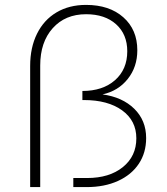

<svg xmlns="http://www.w3.org/2000/svg" viewBox="-20 -763 683 783"><path d="M331 -743Q426 -743 483 -692.5Q540 -642 540 -558Q540 -490 501 -441Q462 -392 398 -378Q479 -367 527.5 -319.5Q576 -272 576 -200Q576 -140 546 -95Q516 -50 461 -25Q406 0 333 0H279V-37H335Q426 -37 481 -81.5Q536 -126 536 -199Q536 -271 478 -313Q420 -355 322 -355H316V-392Q399 -392 449 -436Q499 -480 499 -554Q499 -623 453.5 -664Q408 -705 331 -705Q246 -705 195 -648Q144 -591 144 -496V0H103V-494Q103 -569 131 -625.5Q159 -682 210.5 -712.5Q262 -743 331 -743Z"/></svg>

Font: TypoPRO Montserrat
Style: Regular
Weight: 275
Designer: Julieta Ulanovsky
Foundry: Julieta Ulanovsky
Version: Version 6.001